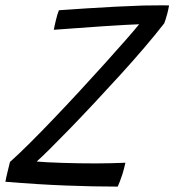

<svg xmlns="http://www.w3.org/2000/svg" viewBox="-32 -685 647 712"><path d="M404.5 7Q316 7 212 3Q108 -1 -12 -11Q-10 -23 -4.2 -47Q1.5 -71 5 -84.5Q35 -111 77 -152.8Q119 -194.5 167 -244.8Q215 -295 263.8 -347.8Q312.5 -400.5 356.2 -449Q400 -497.5 433.5 -535.8Q467 -574 484 -595Q470.5 -594.5 435 -592.8Q399.5 -591 352.5 -587.8Q305.5 -584.5 256.5 -581Q207.5 -577.5 167.5 -574.5Q168.5 -580.5 170.8 -590.8Q173 -601 175.5 -611Q181 -634 186.5 -647Q231.5 -650 286.5 -653.8Q341.5 -657.5 396.5 -660.2Q451.5 -663 498 -664.5Q505.5 -664.5 525 -664.8Q544.5 -665 565 -665.2Q585.5 -665.5 595 -665Q594 -659.5 592.2 -650.8Q590.5 -642 588.5 -635Q581.5 -609 577 -598.5Q546 -558.5 503.8 -509Q461.5 -459.5 413.5 -406.8Q365.5 -354 317.5 -302.8Q269.5 -251.5 226.8 -207.5Q184 -163.5 151.8 -131.5Q119.5 -99.5 104 -86Q137 -83 198.8 -81Q260.5 -79 324 -79Q352.5 -79 380.5 -79.8Q408.5 -80.5 433 -81.5Q431.5 -73.5 428.5 -62.2Q425.5 -51 422 -39Q417.5 -25.5 412.5 -12.2Q407.5 1 404.5 7Z"/></svg>

Font: Grandstander Light
Style: Italic
Weight: 300
Italic angle: -15°
Designer: Tyler Finck
Foundry: Etcetera Type Co
Version: Version 1.200; ttfautohint (v1.8.3)